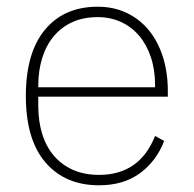

<svg xmlns="http://www.w3.org/2000/svg" viewBox="-20 -540 577 572"><path d="M275 12Q174 12 115.5 -56Q57 -124 57 -254Q57 -383 114 -451.5Q171 -520 271 -520Q318 -520 356.5 -502Q395 -484 422.5 -451Q450 -418 465 -371.5Q480 -325 480 -268V-252H94V-225Q94 -178 106 -140Q118 -102 141.5 -75Q165 -48 198.5 -33.5Q232 -19 275 -19Q396 -19 442 -135L469 -120Q446 -60 397 -24Q348 12 275 12ZM271 -489Q229 -489 196.5 -474.5Q164 -460 141 -433Q118 -406 106 -368Q94 -330 94 -284V-280H442V-286Q442 -332 429.5 -369.5Q417 -407 394.5 -433.5Q372 -460 340.5 -474.5Q309 -489 271 -489Z"/></svg>

Font: IBM Plex Sans ExtLt
Style: Regular
Weight: 200
Designer: Mike Abbink, Paul van der Laan, Pieter van Rosmalen
Foundry: Bold Monday
Version: Version 3.005